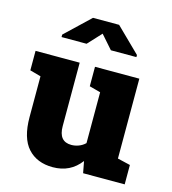

<svg xmlns="http://www.w3.org/2000/svg" viewBox="-114 -855 858 958"><g transform="rotate(15 315.5 -376.0)"><path d="M246.1 10.3Q164.1 10.3 117.2 -41.5Q70.3 -93.3 70.3 -201.7V-412.1L13.7 -427.7V-528.3H241.7V-200.7Q241.7 -121.1 307.1 -121.1Q326.2 -121.1 345 -128.2Q363.8 -135.3 378.4 -149.4V-412.1L320.8 -427.7V-528.3H549.8V-115.7L615.7 -100.1V0H400.9L389.6 -60.1Q336.9 10.3 246.1 10.3ZM121.1 -628.4V-641.1L248 -761.7H382.8L507.8 -639.2V-628.4H376L314.9 -697.8L250.5 -628.4Z"/></g></svg>

Font: Roboto Slab Black
Style: Regular
Weight: 900
Designer: Google
Version: Version 2.000; ttfautohint (v1.8.1.43-b0c9)